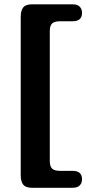

<svg xmlns="http://www.w3.org/2000/svg" viewBox="-20 -760 408 908"><path d="M215.5 -613.5V1.5Q215.5 27 226.5 37.5Q237.5 48 264.5 48H323.5Q368 48 368 88Q368 105.5 357.2 116.8Q346.5 128 323.5 128H130.5Q102 128 90 113.5Q78 99 78 68V-679.5Q78 -711 90 -725.2Q102 -739.5 130.5 -739.5H323.5Q346.5 -739.5 357.2 -728.2Q368 -717 368 -699.5Q368 -659.5 323.5 -659.5H264.5Q237.5 -659.5 226.5 -649Q215.5 -638.5 215.5 -613.5Z"/></svg>

Font: Fraunces 9pt S100
Style: Bold
Weight: 700
Version: Version 1.000; ttfautohint (v1.8.3)